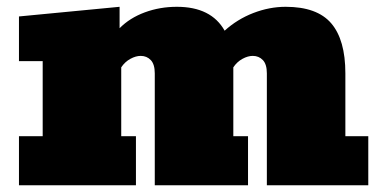

<svg xmlns="http://www.w3.org/2000/svg" viewBox="-20 -553 1142 573"><path d="M36.6 0V-146.5H107.4V-370.6H36.6V-503.9L336.9 -532.7V-468.8Q367.2 -499.5 412.1 -516.1Q457 -532.7 507.8 -532.7Q610.4 -532.7 650.4 -461.4Q688 -495.6 736.1 -514.2Q784.2 -532.7 832.5 -532.7Q926.3 -532.7 968.5 -483.4Q1010.7 -434.1 1010.7 -334V-146.5H1079.1V0H776.4V-334Q776.4 -361.3 764.4 -373.8Q752.4 -386.2 734.4 -386.2Q719.7 -386.2 703.6 -377.4Q687.5 -368.7 676.3 -352.1V-146.5H720.2V0H441.9V-334Q441.9 -361.3 429.9 -373.8Q418 -386.2 399.9 -386.2Q385.3 -386.2 369.1 -377.4Q353 -368.7 341.8 -352.1V-146.5H385.7V0Z"/></svg>

Font: Bevan
Style: Regular
Weight: 400
Designer: Vernon Adams
Foundry: Vernon Adams
Version: Version 2.100; ttfautohint (v1.8.3)